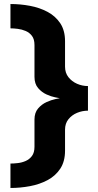

<svg xmlns="http://www.w3.org/2000/svg" viewBox="-20 -736 488 955"><path d="M32 199V77.5Q48 77.5 68.2 75.2Q88.5 73 107.5 64.8Q126.5 56.5 139 39.8Q151.5 23 151.5 -6V-141.5Q151.5 -175.5 169.5 -196.5Q187.5 -217.5 211.5 -228.2Q235.5 -239 255 -243Q274.5 -247 277.5 -247.5Q274.5 -248 255 -251.8Q235.5 -255.5 211.5 -266.2Q187.5 -277 169.5 -298Q151.5 -319 151.5 -354V-512Q151.5 -541 139 -557.5Q126.5 -574 107.5 -582Q88.5 -590 68.2 -592.5Q48 -595 32 -595V-716Q81 -716 129 -707Q177 -698 216.5 -677Q256 -656 279.8 -620.2Q303.5 -584.5 303.5 -531V-404.5Q303.5 -373.5 320.5 -352Q337.5 -330.5 363.5 -319.2Q389.5 -308 417.5 -308V-185.5Q389.5 -185.5 363.5 -174.8Q337.5 -164 320.5 -143Q303.5 -122 303.5 -91V13.5Q303.5 67 279.8 103Q256 139 216.5 160Q177 181 128.8 190Q80.5 199 32 199Z"/></svg>

Font: Anybody ExtraExpanded Regular
Style: Bold
Weight: 700
Width: 8
Designer: Tyler Finck
Foundry: Etcetera Type Company
Version: Version 1.010; ttfautohint (v1.8.3) -l 8 -r 50 -G 200 -x 14 